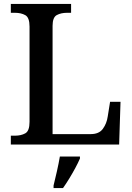

<svg xmlns="http://www.w3.org/2000/svg" viewBox="-20 -734 672 975"><path d="M35 0V-45H56Q87 -45 108.5 -57Q130 -69 130 -115V-599Q130 -645 108.5 -657Q87 -669 56 -669H35V-714H341V-669H320Q290 -669 268.5 -657.5Q247 -646 247 -603V-53H441Q483 -53 502.5 -80Q522 -107 527 -142L539 -217H592L585 0ZM252 208Q260 176 269 136Q278 96 284 61H386V71Q377 92 362.5 119Q348 146 331.5 173Q315 200 300 221H252Z"/></svg>

Font: Noto Serif Toto Medium
Style: Regular
Weight: 500
Designer: Monotype Design Team
Foundry: Monotype Imaging Inc.
Version: Version 2.001; ttfautohint (v1.8.4.7-5d5b)